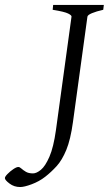

<svg xmlns="http://www.w3.org/2000/svg" viewBox="-138 -586 440 777"><path d="M282.2 -565.9 279.8 -546.4Q251.5 -540 234.1 -532.7Q216.8 -525.4 215.8 -518.6L157.2 -91.8Q147.5 -21 130.4 20.5Q113.3 62 91.3 86.2Q69.3 110.4 44.9 129.4Q20.5 148.4 -9.8 159.7Q-40 170.9 -56.2 170.9Q-81.1 170.9 -99.6 156.7Q-118.2 142.6 -118.2 134.8Q-118.2 128.9 -107.7 118.2Q-97.2 107.4 -84.2 98.6Q-71.3 89.8 -64 89.8Q-58.1 89.8 -51.3 96.2Q-44.4 102.5 -33.4 109.1Q-22.5 115.7 -4.4 115.7Q9.8 115.7 27.6 101.1Q45.4 86.4 62 48.3Q78.6 10.3 88.4 -59.6L151.4 -518.6Q152.3 -523.9 137.9 -531.2Q123.5 -538.6 75.2 -546.4L77.1 -565.9Z"/></svg>

Font: Dai Banna SIL Light
Style: Italic
Weight: 300
Italic angle: -11°
Designer: Victor Gaultney
Foundry: SIL International
Version: Version 4.000